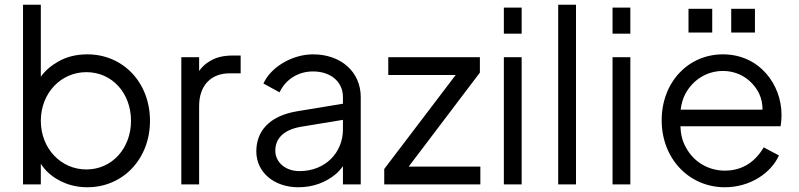

<svg xmlns="http://www.w3.org/2000/svg" viewBox="-20 -777 3368 809"><path d="M348 12C499 12 612 -108 612 -268C612 -429 499 -548 348 -548C302 -548 261 -538 226 -518C196 -501 171 -480 152 -454V-757H77V0H152V-87C170 -59 194 -37 224 -20C261 1 302 12 348 12ZM344 -63C236 -63 152 -152 152 -268C152 -384 236 -473 344 -473C452 -473 532 -385 532 -268C532 -152 452 -63 344 -63Z M819 0V-330C819 -418 870 -468 947 -468H994V-543H960C923 -543 892 -536 867 -521C847 -510 831 -495 819 -478V-536H744V0Z M1237 12C1300 12 1353 -9 1393 -42C1406 -53 1416 -64 1425 -77V0H1500V-368C1500 -474 1417 -548 1299 -548C1210 -548 1120 -493 1090 -425L1158 -388C1182 -440 1234 -476 1299 -476C1374 -476 1425 -432 1425 -368V-340L1231 -308C1113 -288 1060 -223 1060 -139C1060 -51 1135 12 1237 12ZM1425 -272V-232C1425 -134 1351 -56 1242 -56C1182 -56 1140 -94 1140 -142C1140 -191 1172 -230 1249 -243Z M2004 0V-75H1702L2002 -471V-536H1616V-461H1900L1599 -65V0Z M2178 -635V-745H2103V-635ZM2178 0V-536H2103V0Z M2407 0V-757H2332V0Z M2636 -635V-745H2561V-635ZM2636 0V-536H2561V0Z M2981 -640V-740H2881V-640ZM3161 -640V-740H3061V-640ZM3034 12C3143 12 3230 -50 3262 -122L3198 -156C3165 -100 3113 -58 3034 -58C2966 -58 2902 -94 2869 -158C2855 -183 2848 -212 2847 -245H3269C3272 -262 3273 -280 3273 -293C3273 -421 3180 -548 3026 -548C2880 -548 2768 -431 2768 -270C2768 -108 2884 12 3034 12ZM2848 -315C2851 -339 2857 -361 2867 -380C2899 -441 2959 -478 3026 -478C3093 -478 3149 -441 3178 -384C3188 -363 3193 -340 3193 -315Z"/></svg>

Font: Plus Jakarta Sans
Style: Regular
Weight: 400
Designer: Gumpita Rahayu
Foundry: Tokotype
Version: Version 2.071;gftools[0.9.30]